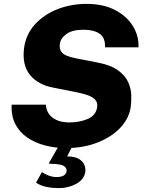

<svg xmlns="http://www.w3.org/2000/svg" viewBox="-20 -752 745 988"><path d="M319 10Q264.5 10 213 -3.2Q161.5 -16.5 121.2 -43.8Q81 -71 59 -113.2Q37 -155.5 40 -213.5H216Q219 -169.5 251.5 -145.8Q284 -122 337.5 -122Q389.5 -122 431.5 -140Q473.5 -158 480 -200.5Q483.5 -225 469 -239.8Q454.5 -254.5 428.2 -263.2Q402 -272 370.5 -278L257 -300.5Q176 -315 134.2 -366.5Q92.5 -418 104 -506Q114 -576.5 160.2 -627Q206.5 -677.5 276 -704.8Q345.5 -732 425.5 -732Q512 -732 572.5 -700.2Q633 -668.5 664.2 -617.2Q695.5 -566 692.5 -508.5H520.5Q522.5 -558 492.5 -578.5Q462.5 -599 409.5 -599Q352.5 -599 322.2 -577.2Q292 -555.5 288 -526.5Q284 -498 299.5 -480.8Q315 -463.5 365.5 -453L478 -431Q548 -418 586 -391Q624 -364 639.2 -330.2Q654.5 -296.5 655.5 -262.2Q656.5 -228 652.5 -200.5Q643.5 -141 597.8 -93.2Q552 -45.5 479.8 -17.8Q407.5 10 319 10ZM283.5 216Q250.5 216 220 210Q189.5 204 165.5 188L195.5 133.5Q210 143.5 229.8 151.2Q249.5 159 271 159Q317 159 322.5 130.5Q325 111.5 307.8 101.5Q290.5 91.5 242.5 91Q235.5 91 233 89.2Q230.5 87.5 235.5 80.5L284.5 -5H355L325.5 53Q364 53 385.2 65.5Q406.5 78 414 96.2Q421.5 114.5 419 132.5Q413 171.5 372.5 193.8Q332 216 283.5 216Z"/></svg>

Font: Public Sans ExtraBold
Style: Italic
Weight: 800
Italic angle: -8°
Designer: The Public Sans project authors (U.S. Web Design System). Libre Franklin designed by Pablo Impallari and Rodrigo Fuenzal
Version: Version 1.007; ttfautohint (v1.8.1) -l 8 -r 50 -G 200 -x 14 